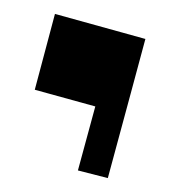

<svg xmlns="http://www.w3.org/2000/svg" viewBox="-20 -165 259 276"><path d="M189 -109 168 -31 135 91 92 80 117 -12 30 -36 59 -145Z"/></svg>

Font: Blaka Ink
Style: Regular
Weight: 400
Designer: Mohamed Gaber
Foundry: Kief Type Foundry
Version: Version 1.003; ttfautohint (v1.8.4.7-5d5b)